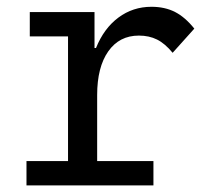

<svg xmlns="http://www.w3.org/2000/svg" viewBox="-20 -560 640 580"><path d="M185.5 -30V-523.5H265.5V-415H270Q294 -474.5 337.8 -507Q381.5 -539.5 437.5 -539.5Q478 -539.5 508.8 -523.8Q539.5 -508 567 -473.5L501.5 -400.5Q478.5 -428.5 454.5 -440.5Q430.5 -452.5 399.5 -452.5Q340.5 -452.5 307 -404.8Q273.5 -357 273.5 -273V-30ZM60 0V-73.5H443.5V0ZM70 -450V-523.5H228V-450Z"/></svg>

Font: Google Sans Code
Style: Regular
Weight: 400
Monospace: yes
Designer: Google Sans Code Authors
Foundry: Google LLC
Version: Version 6.000